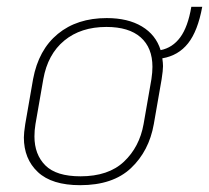

<svg xmlns="http://www.w3.org/2000/svg" viewBox="-20 -533 613 563"><path d="M456 -362Q458 -348 458 -339Q458 -327 454 -301L431 -169Q417 -90 364 -40Q311 10 215 10Q132 10 91 -28.5Q50 -67 50 -130Q50 -143 54 -169L77 -301Q93 -387 149.5 -433.5Q206 -480 293 -480Q355 -480 396 -455.5Q437 -431 451 -386Q486 -393 508.5 -423.5Q531 -454 541 -513H573Q560 -442 531.5 -406Q503 -370 456 -362ZM427 -337Q427 -393 392.5 -423.5Q358 -454 292 -454Q217 -454 168.5 -414Q120 -374 107 -301L84 -169Q81 -151 81 -133Q81 -80 113 -48Q145 -16 216 -16Q298 -16 343.5 -59Q389 -102 401 -169L424 -301Q427 -321 427 -337Z"/></svg>

Font: KoHo ExtraLight
Style: Italic
Weight: 275
Italic angle: -10°
Version: Version 1.000; ttfautohint (v1.6)